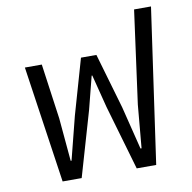

<svg xmlns="http://www.w3.org/2000/svg" viewBox="-80 -802 882 883"><g transform="rotate(-10 360.5 -361.0)"><path d="M62 -546H141L177 -288L195 -87H199L250 -288L324 -546H396L471 -288L521 -87H526L544 -288L603 -722H682L579 0H488L400 -303L361 -456H358L319 -303L231 0H142Z"/></g></svg>

Font: IBM Plex Sans Thai
Style: Regular
Weight: 400
Designer: Mike Abbink, Paul van der Laan, Pieter van Rosmalen, Ben Mitchell, Mark Frömberg
Foundry: Bold Monday
Version: Version 1.2